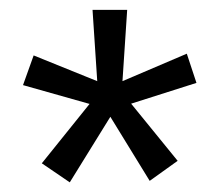

<svg xmlns="http://www.w3.org/2000/svg" viewBox="-20 -760 442 388"><path d="M203 -524 121 -391.5 64.5 -430 161 -550 26.5 -588 48 -648 176.5 -596 167 -740H237L227.5 -596L357.5 -651.5L377 -592.5L245 -550.5L339 -435L282.5 -394.5Z"/></svg>

Font: 1883 Sans
Style: Regular
Weight: 400
Designer: 1883 Sans project is a fork of Public Sans.
Version: Version 1.009